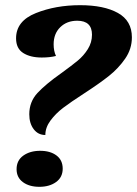

<svg xmlns="http://www.w3.org/2000/svg" viewBox="-20 -700 529 741"><path d="M304 -339Q253 -306 224 -284Q195 -262 175 -235Q155 -208 155 -179Q127 -179 110 -201.5Q93 -224 93 -259Q93 -307 124.5 -341Q156 -375 217 -418Q257 -447 280 -466Q303 -485 319 -510.5Q335 -536 335 -566Q335 -620 278 -620Q238 -620 212.5 -595Q187 -570 187 -529Q187 -503 196 -484Q173 -478 141 -478Q97 -478 69.5 -495.5Q42 -513 42 -552Q42 -619 118.5 -649.5Q195 -680 289 -680Q381 -680 435 -650Q489 -620 489 -556Q489 -511 463 -473.5Q437 -436 400.5 -407Q364 -378 304 -339ZM222 -49Q222 -16 196.5 2.5Q171 21 132 21Q93 21 68.5 3Q44 -15 44 -47Q44 -81 70 -99.5Q96 -118 135 -118Q174 -118 198 -100Q222 -82 222 -49Z"/></svg>

Font: Sansita
Style: Bold Italic
Weight: 700
Italic angle: -11°
Designer: Pablo Cosgaya
Foundry: Omnibus-Type
Version: Version 1.006